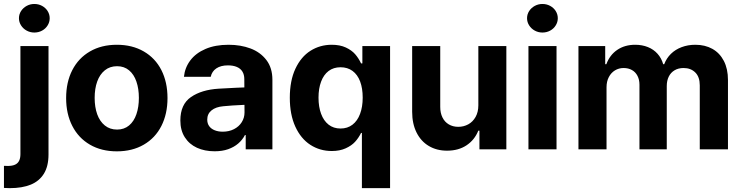

<svg xmlns="http://www.w3.org/2000/svg" viewBox="-48 -767 3813 986"><path d="M201.1 -530.3V26.5Q201.1 86.2 177.7 124.6Q154.2 162.9 110.2 181.1Q66.1 199.2 2 199.2Q-7.3 199.2 -27.7 198.1V84.6Q-18.9 85.2 -7.8 85.2Q15.5 85.2 29.8 78.4Q44 71.7 50.4 58.1Q56.9 44.6 56.9 24.3V-530.3ZM49.3 -673.3Q49.3 -693.3 60.1 -710.2Q71 -727 89.1 -736.8Q107.1 -746.6 128.3 -746.6Q149.9 -746.6 168 -736.8Q186.1 -727 196.6 -710.2Q207.2 -693.3 207.2 -673.3Q207.2 -653.7 196.6 -636.6Q186.1 -619.5 168 -609.7Q149.9 -599.9 128.3 -599.9Q107.1 -599.9 89.1 -609.7Q71 -619.5 60.1 -636.6Q49.3 -653.7 49.3 -673.3Z M291.6 -263.2Q291.6 -345.3 323.3 -407Q355 -468.8 414 -502.9Q473 -537.1 552.1 -537.1Q631.1 -537.1 690.2 -502.9Q749.3 -468.8 780.8 -407Q812.2 -345.3 812.2 -263.2Q812.2 -182.2 780.8 -120.2Q749.3 -58.2 690.2 -24Q631.1 10.2 552.1 10.2Q473 10.2 414 -24Q355 -58.2 323.3 -120.2Q291.6 -182.2 291.6 -263.2ZM665.2 -264.4Q665.2 -311.3 652.5 -348.1Q639.9 -385 614.7 -406Q589.5 -427 553.2 -427Q516.3 -427 490.4 -406Q464.4 -385 451.2 -348.4Q438.1 -311.9 438.1 -264.4Q438.1 -216.9 451.2 -180.2Q464.4 -143.6 490.4 -122.6Q516.3 -101.6 553.2 -101.6Q589.5 -101.6 614.7 -122.6Q639.9 -143.6 652.5 -180.5Q665.2 -217.4 665.2 -264.4Z M1145.6 -225.3 1098.8 -221.4Q1060.2 -218 1038.3 -200.2Q1016.3 -182.4 1016.3 -152.6Q1016.3 -133 1026.3 -119.1Q1036.4 -105.2 1054.6 -98Q1072.8 -90.7 1095.6 -90.7Q1128.2 -90.7 1153.7 -103.8Q1179.2 -116.9 1193.4 -139.5Q1207.7 -162.1 1207.7 -189.6L1206.6 -360.7Q1206.6 -383.3 1197 -399.2Q1187.4 -415.1 1168.3 -423.2Q1149.2 -431.3 1122.4 -431.3Q1086.1 -431.3 1063.1 -415.9Q1040.1 -400.5 1034.2 -372.7H896.6Q901.3 -419.5 929.4 -456.9Q957.5 -494.3 1007.6 -515.7Q1057.6 -537.1 1125.7 -537.1Q1187.7 -537.1 1238.2 -518.2Q1288.8 -499.3 1319.9 -458.9Q1350.9 -418.5 1350.9 -357.3V0H1213.8V-73.4H1209.9Q1196.8 -48.4 1175.4 -30Q1154 -11.5 1123.7 -0.8Q1093.5 9.9 1054.4 9.9Q1003.1 9.9 963.4 -8.2Q923.8 -26.4 901 -62.1Q878.2 -97.8 878.2 -148.2Q878.2 -231.2 932.9 -268.7Q987.6 -306.3 1075.2 -311.6Q1089.9 -313.1 1165.6 -316.4L1213.5 -318.3L1214.5 -229Q1194.7 -228.4 1145.6 -225.3Z M1810.5 -84.4H1806.3Q1793.1 -57.9 1775.1 -38.4Q1757.1 -18.8 1726.9 -5.2Q1696.7 8.5 1655.9 8.5Q1594.9 8.5 1545.8 -23.2Q1496.8 -55 1468.5 -116.9Q1440.3 -178.9 1440.3 -264.8Q1440.3 -352.8 1469.1 -414.2Q1497.9 -475.7 1546.7 -506.4Q1595.5 -537.1 1655.8 -537.1Q1697.7 -537.1 1727.9 -523.1Q1758.1 -509 1775.8 -488.7Q1793.5 -468.4 1806.3 -441.3H1812.9V-530.3H1955.2V199.2H1810.5ZM1814.6 -265.6Q1814.6 -313.6 1801.4 -348.7Q1788.1 -383.8 1762.5 -402.7Q1736.9 -421.6 1700.8 -421.6Q1664.7 -421.6 1639.3 -402.3Q1614 -382.9 1600.9 -347.6Q1587.7 -312.3 1587.7 -265.6Q1587.7 -218.5 1600.9 -182.8Q1614 -147 1639.3 -127Q1664.7 -107 1700.8 -107Q1736.5 -107 1762.1 -126.6Q1787.7 -146.2 1801.1 -182.2Q1814.6 -218.2 1814.6 -265.6Z M2408.5 -530.3H2552.3V0H2414.1V-95.9H2408.2Q2389.4 -48.5 2347.9 -20.8Q2306.4 6.8 2247.7 6.8Q2194.7 6.8 2154.2 -17.3Q2113.6 -41.4 2091.1 -86.6Q2068.6 -131.8 2068.6 -192.8V-530.3H2212.8V-218Q2212.8 -187 2224.2 -163.9Q2235.5 -140.8 2256.6 -128.3Q2277.7 -115.7 2305.4 -115.7Q2333.2 -115.7 2356.7 -128.5Q2380.2 -141.3 2394.4 -166.5Q2408.5 -191.8 2408.5 -226.1Z M2665.8 -530.3H2810V0H2665.8ZM2658.6 -673.3Q2658.6 -693.3 2669.4 -710.2Q2680.3 -727 2698.4 -736.8Q2716.5 -746.6 2737.6 -746.6Q2759.2 -746.6 2777.3 -736.8Q2795.4 -727 2805.9 -710.2Q2816.5 -693.3 2816.5 -673.3Q2816.5 -653.7 2805.9 -636.6Q2795.4 -619.5 2777.3 -609.7Q2759.2 -599.9 2737.6 -599.9Q2716.5 -599.9 2698.4 -609.7Q2680.3 -619.5 2669.4 -636.6Q2658.6 -653.7 2658.6 -673.3Z M2922.6 -530.3H3060V-437.3H3065.8Q3083.3 -484.7 3121.9 -510.9Q3160.5 -537.1 3213.9 -537.1Q3249.7 -537.1 3279.3 -525.2Q3308.8 -513.3 3328.8 -490.8Q3348.9 -468.3 3357.7 -437.3H3363Q3374.5 -467.8 3397.4 -490.4Q3420.4 -512.9 3452.7 -525Q3485.1 -537.1 3522.7 -537.1Q3572.7 -537.1 3610.5 -516Q3648.2 -494.9 3669.3 -454.1Q3690.4 -413.3 3690.4 -356.2V0H3545.6V-328.6Q3545.6 -372.1 3522.5 -394.9Q3499.4 -417.7 3462.5 -417.7Q3435.7 -417.7 3416.3 -406.1Q3396.8 -394.6 3386.5 -373.8Q3376.1 -352.9 3376.1 -324.8V0H3235.9V-332.5Q3235.9 -357.9 3225.7 -377.5Q3215.6 -397.1 3197.1 -407.4Q3178.7 -417.7 3154.5 -417.7Q3129.9 -417.7 3110 -405.5Q3090.1 -393.3 3078.5 -371Q3066.8 -348.7 3066.8 -318.9V0H2922.6Z"/></svg>

Font: Pretendard Std Variable
Style: Regular
Weight: 400
Designer: Base glyphs from Inter by Rasmus Andersson; Hangeul glyphs from Noto Sans CJK(Source Han Sans) by Jang Soo-young and Kan
Foundry: Kil Hyung-jin
Version: Version 1.309;Glyphs 3.2 (3225)